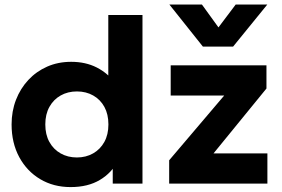

<svg xmlns="http://www.w3.org/2000/svg" viewBox="-20 -784 1205 820"><path d="M281.5 15Q208.5 15 151.8 -18.8Q95 -52.5 62.2 -113Q29.5 -173.5 29.5 -252.5Q29.5 -309 48.2 -357.5Q67 -406 101 -442.5Q135 -479 181.5 -499.5Q228 -520 284 -520Q345.5 -520 393.2 -495.8Q441 -471.5 475.5 -425L442.5 -391.5V-720H588.5V0H461.5V-128L481.5 -95Q458 -46.5 407 -15.8Q356 15 281.5 15ZM308.5 -111.5Q347 -111.5 377.5 -128.8Q408 -146 425.5 -177.5Q443 -209 443 -252.5Q443 -296 425.8 -327.5Q408.5 -359 378 -376.2Q347.5 -393.5 308.5 -393.5Q269.5 -393.5 239 -376.2Q208.5 -359 191 -327.5Q173.5 -296 173.5 -252.5Q173.5 -209 191 -177.5Q208.5 -146 239 -128.8Q269.5 -111.5 308.5 -111.5ZM702.5 0V-99.5L937.5 -376H709V-505H1118V-406L892 -129H1122V0ZM846.5 -585 703.5 -764.5H842.5L913 -667L986.5 -764.5H1121.5L975.5 -585Z"/></svg>

Font: Geologica Cursive SemiBold
Style: Regular
Weight: 600
Designer: Sindre Bremnes, Frode Helland
Foundry: Monokrom Skriftforlag AS
Version: Version 1.010;gftools[0.9.28]